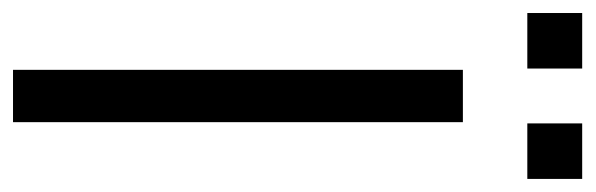

<svg xmlns="http://www.w3.org/2000/svg" viewBox="-332 -585 915 295"><g transform="rotate(90 125.5 -437.5)"><path d="M85.3 0H165.7V-691.2H85.3ZM167.6 -790.2H252.9V-874.5H167.6ZM-2 -790.2H83.3V-874.5H-2Z"/></g></svg>

Font: LL Pando Sans
Style: Regular
Weight: 400
Designer: Joshua Smith
Foundry: Joshua Smith
Version: Version 1.000;Glyphs 3.2.1 (3258)